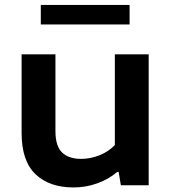

<svg xmlns="http://www.w3.org/2000/svg" viewBox="-20 -772 716 800"><path d="M70 -218V-545.5H211V-225.5Q211 -163.5 238.5 -136.8Q266 -110 318 -110Q356.5 -110 394 -124.8Q431.5 -139.5 458.5 -167.5V-545.5H599.5V0H483.5L474.5 -55.5H468.5Q431.5 -24.5 384.5 -7.8Q337.5 9 286.5 9Q185.5 9 127.8 -46.2Q70 -101.5 70 -218ZM150 -670V-751.5H520V-670Z"/></svg>

Font: Encode Sans Expanded SemiBold
Style: Regular
Weight: 600
Width: 7
Designer: Multiple Designers
Foundry: Impallari Type
Version: Version 2.000